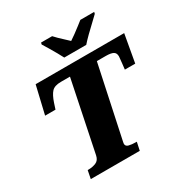

<svg xmlns="http://www.w3.org/2000/svg" viewBox="-208 -1090 1192 1249"><g transform="rotate(-30 388.0 -465.5)"><path d="M113 0 125 -61H131Q161 -61 187 -71.5Q213 -82 220 -116L329 -645H261Q213 -645 192 -622.5Q171 -600 154 -549L140 -506H62L111 -714H776L739 -506H661Q661 -509 663 -523Q665 -537 666.5 -554Q668 -571 669.5 -584.5Q671 -598 671 -600Q671 -626 653.5 -635.5Q636 -645 598 -645H531L421 -128Q414 -97 414 -91Q414 -72 435.5 -66.5Q457 -61 488 -61H494L481 0ZM359 -771Q350 -789 334.5 -816.5Q319 -844 302.5 -871.5Q286 -899 274 -918L277 -931H360Q369 -921 386 -904Q403 -887 421.5 -870.5Q440 -854 452 -842Q470 -854 493 -870.5Q516 -887 537.5 -904Q559 -921 572 -931H676L673 -918Q654 -899 626.5 -873.5Q599 -848 571.5 -821Q544 -794 524 -771Z"/></g></svg>

Font: Noto Serif Black
Style: Italic
Weight: 900
Italic angle: -12°
Designer: Monotype Design Team
Foundry: Monotype Imaging Inc.
Version: Version 2.013